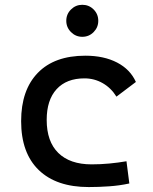

<svg xmlns="http://www.w3.org/2000/svg" viewBox="-20 -755 626 785"><path d="M342.8 9.8Q210.4 9.8 138.4 -59.8Q66.4 -129.4 66.4 -259.8Q66.4 -386.7 134.5 -457Q202.6 -527.3 329.1 -527.3Q404.8 -527.3 458.7 -499.3Q512.7 -471.2 535.6 -419.9L456.1 -359.9Q434.1 -395.5 399.9 -415Q365.7 -434.6 325.2 -434.6Q252 -434.6 211.4 -390.4Q170.9 -346.2 170.9 -264.6Q170.9 -176.3 218.5 -129.6Q266.1 -83 354.5 -83Q390.6 -83 426.8 -86.4Q462.9 -89.8 497.1 -95.7L508.8 -4.9Q468.8 3.9 426 6.8Q383.3 9.8 342.8 9.8ZM316.4 -604.5Q289.6 -604.5 270.3 -623.8Q251 -643.1 251 -669.9Q251 -697.3 270.3 -716.3Q289.6 -735.4 316.4 -735.4Q343.8 -735.4 362.8 -716.3Q381.8 -697.3 381.8 -669.9Q381.8 -643.1 362.8 -623.8Q343.8 -604.5 316.4 -604.5Z"/></svg>

Font: Cascadia Code
Style: Regular
Weight: 400
Monospace: yes
Designer: Aaron Bell
Foundry: Saja Typeworks
Version: Version 2106.017